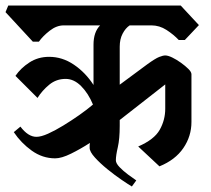

<svg xmlns="http://www.w3.org/2000/svg" viewBox="-38 -659 766 696"><path d="M36 -200Q64 -163 94 -163Q111 -163 136.5 -174.5Q162 -186 191.5 -204Q221 -222 249.5 -242Q278 -262 299 -280Q282 -321 256 -347Q230 -373 200 -373Q166 -373 140.5 -352Q115 -331 98 -304L18 -384Q37 -412 68.5 -432.5Q100 -453 140 -453Q188 -453 230 -424.5Q272 -396 301 -351V-497Q301 -543 325 -567H193Q167 -567 142 -547.5Q117 -528 103 -508H81L-18 -615L-8 -639H617L683 -568L632 -514H610Q591 -534 565.5 -550.5Q540 -567 511 -567H432Q417 -557 406.5 -537Q396 -517 396 -490V-352L496 -426Q525 -447 539 -452.5Q553 -458 561 -458Q571 -458 586.5 -450.5Q602 -443 618 -431.5Q634 -420 645 -409Q656 -398 656 -390V-217Q656 -165 626.5 -122Q597 -79 540 -56L463 -128Q521 -153 541 -188.5Q561 -224 561 -265V-353L396 -224V-203Q396 -155 389 -125Q382 -95 382 -78Q382 -67 395.5 -53Q409 -39 426.5 -26Q444 -13 456 -5L440 17Q428 10 403 -7Q378 -24 351.5 -45.5Q325 -67 306 -88Q287 -109 287 -123Q287 -128 287 -132.5Q287 -137 288 -141Q254 -119 219.5 -102Q185 -85 162 -85Q116 -85 77 -113Q38 -141 12 -180Z"/></svg>

Font: Jaini
Style: Regular
Weight: 400
Designer: Maithili Shingre, Girish Dalvi (Devanagari), Taresh Vohra (Latin)
Foundry: Ek Type
Version: Version 2.000; ttfautohint (v1.8.4.7-5d5b)